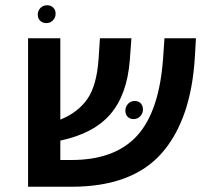

<svg xmlns="http://www.w3.org/2000/svg" viewBox="-20 -712 782 732"><path d="M727 -566 723 -496Q709 -256 596.5 -128Q484 0 252 0H87V-566H210V-256Q277 -283 313 -334.5Q349 -386 356 -489L361 -566H481L475 -484Q465 -352 401.5 -277.5Q338 -203 210 -176V-102H252Q419 -102 503.5 -195.5Q588 -289 602 -493L607 -566ZM525 -295Q525 -309 516.5 -318Q508 -327 494 -327Q478 -327 468 -316Q458 -305 458 -290Q458 -276 466.5 -267Q475 -258 489 -258Q505 -258 515 -269Q525 -280 525 -295ZM192 -660Q192 -674 183 -683Q174 -692 160 -692Q144 -692 134 -681.5Q124 -671 124 -656Q124 -642 133 -633Q142 -624 157 -624Q172 -624 182 -634.5Q192 -645 192 -660Z"/></svg>

Font: FiraGO Medium
Style: Italic
Weight: 500
Italic angle: -8°
Designer: bBox Type GmbH
Foundry: bBox Type GmbH
Version: Version 1.001